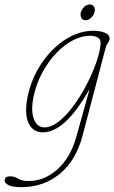

<svg xmlns="http://www.w3.org/2000/svg" viewBox="-103 -566 495 832"><path d="M255 21Q227 128.5 156.8 186.8Q86.5 245 -10.5 245Q-49.5 245 -66.2 236.2Q-83 227.5 -83 216Q-83 198 -58.5 198Q-41 198 -24 208.2Q-7 218.5 20.5 218.5Q89 218.5 145.5 168.2Q202 118 227.5 27.5L285.5 -180.5Q231 -85 180.8 -38.8Q130.5 7.5 83 7.5Q39 7.5 20.2 -33.8Q1.5 -75 17.5 -151.5Q29.5 -208 57 -258.5Q84.5 -309 123 -348.2Q161.5 -387.5 207.2 -410Q253 -432.5 301.5 -432.5Q332.5 -432.5 352 -424Q371.5 -415.5 372 -400Q372 -389.5 364.8 -380Q357.5 -370.5 355 -360ZM42.5 -147.5Q30 -88 43.5 -51Q57 -14 90 -14Q120 -14 153 -40.5Q186 -67 217 -109.5Q248 -152 273.5 -201.5Q299 -251 315 -297.8Q331 -344.5 333 -378Q334 -395.5 321.2 -403.2Q308.5 -411 286.5 -411Q251 -411 213.2 -391.5Q175.5 -372 141.2 -336.2Q107 -300.5 80.8 -252.5Q54.5 -204.5 42.5 -147.5ZM267.5 -478.5Q254.5 -478.5 249.2 -489Q244 -499.5 247.5 -513Q251.5 -526.5 262.2 -536.5Q273 -546.5 286 -546.5Q299 -546.5 304.8 -536.5Q310.5 -526.5 306.5 -513Q303 -499.5 291.8 -489Q280.5 -478.5 267.5 -478.5Z"/></svg>

Font: Fraunces144ptSuperSoftThinItalic
Style: Italic
Weight: 100
Italic angle: -16°
Version: Version 1.000;[0bf87f6ff]